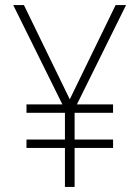

<svg xmlns="http://www.w3.org/2000/svg" viewBox="-20 -734 548 754"><path d="M254 -344 74 -714H32L225 -324H84V-291H235V-186H84V-153H235V0H273V-153H424V-186H273V-291H424V-324H282L475 -714H434Z"/></svg>

Font: Noto Sans Lao SemiCondensed ExtraLight
Style: Regular
Weight: 200
Width: 4
Designer: Monotype Design Team
Foundry: Monotype Imaging Inc.
Version: Version 2.003